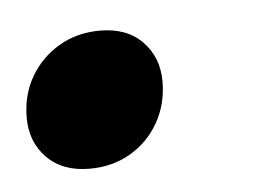

<svg xmlns="http://www.w3.org/2000/svg" viewBox="-28 -177 292 217"><g transform="rotate(-5 118.0 -68.0)"><path d="M91.5 -145Q122 -145 139.5 -127Q157 -109 157 -81.5Q157 -56 145.2 -35.2Q133.5 -14.5 113 -2.5Q92.5 9.5 66.5 9.5Q36 9.5 18.2 -8.5Q0.5 -26.5 0.5 -54Q0.5 -80 12.5 -100.5Q24.5 -121 45 -133Q65.5 -145 91.5 -145Z"/></g></svg>

Font: Newsreader 36pt SemiBold
Style: Italic
Weight: 600
Italic angle: -17°
Designer: Hugues Gentile
Foundry: Production Type
Version: Version 1.003